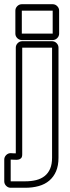

<svg xmlns="http://www.w3.org/2000/svg" viewBox="-39 -719 330 902"><path d="M35.2 1.5V-495.1Q35.2 -507.3 44.2 -516.4Q53.2 -525.4 65.4 -525.4H205.6Q217.8 -525.4 226.8 -516.4Q235.8 -507.3 235.8 -495.1V22Q235.8 59.1 224.4 85.7Q212.9 112.3 192.4 129.6Q171.9 147 143.1 155Q114.3 163.1 79.6 163.1H11.2Q-1 163.1 -10 154.1Q-19 145 -19 132.8V30.8Q-19 18.6 -10 9.5Q-1 0.5 11.2 0.5Q17.1 0.5 23.2 1.2Q29.3 2 35.2 1.5ZM63.5 -530.8Q51.3 -530.8 42.2 -539.8Q33.2 -548.8 33.2 -561V-668.9Q33.2 -681.2 42.2 -690.2Q51.3 -699.2 63.5 -699.2H208.5Q220.7 -699.2 229.7 -690.2Q238.8 -681.2 238.8 -668.9V-561Q238.8 -548.8 229.7 -539.8Q220.7 -530.8 208.5 -530.8ZM11.2 30.8V132.8H79.6Q107.9 132.8 131.1 127Q154.3 121.1 170.9 107.9Q187.5 94.7 196.5 73.7Q205.6 52.7 205.6 22V-495.1H65.4V5.9Q65.4 18.6 60.3 23.9Q55.2 29.3 47.4 30.8Q39.6 32.2 30 31.5Q20.5 30.8 11.2 30.8ZM208.5 -561V-668.9H63.5V-561Z"/></svg>

Font: Akaash Gobhi Outlined
Style: Regular
Weight: 400
Designer: Kulbir Singh Thind, MD
Foundry: Punjab Online
Version: Version 1.200